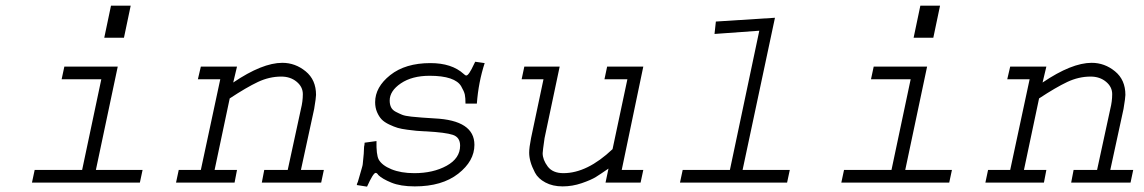

<svg xmlns="http://www.w3.org/2000/svg" viewBox="-20 -661 4142 695"><path d="M212.9 -419.9H406.2L327.1 -45.9H496.1L486.3 0H95.7L105.5 -45.9H277.3L346.7 -374H203.1ZM357.4 -524.4 381.8 -640.6H453.1L428.7 -524.4Z M707 -419.9H837.9L824.2 -362.3Q929.7 -433.6 1002 -433.6Q1048.8 -433.6 1086.4 -402.8Q1124 -372.1 1124 -317.4Q1124 -307.6 1117.2 -266.6L1069.3 -45.9H1152.3L1142.6 0H927.7L936.5 -45.9H1021.5L1069.3 -266.6Q1076.2 -293.9 1076.2 -320.3Q1076.2 -346.7 1053.7 -365.2Q1031.2 -383.8 998 -383.8Q955.1 -383.8 913.6 -364.3Q872.1 -344.7 811.5 -304.7L756.8 -45.9H837.9L829.1 0H617.2L627 -45.9H707L777.3 -374H696.3Z M1700.2 -437.5 1734.4 -432.6Q1711.9 -363.3 1706.1 -286.1H1665Q1665 -306.6 1662.6 -318.4Q1660.2 -330.1 1649.4 -348.6Q1638.7 -367.2 1609.9 -377Q1581.1 -386.7 1535.2 -386.7Q1471.7 -386.7 1431.2 -359.4Q1390.6 -332 1390.6 -296.9Q1390.6 -283.2 1395.5 -272.9Q1400.4 -262.7 1412.6 -256.3Q1424.8 -250 1435.5 -245.6Q1446.3 -241.2 1469.2 -238.8Q1492.2 -236.3 1507.3 -235.4Q1522.5 -234.4 1552.7 -232.4Q1697.3 -225.6 1697.3 -136.7Q1697.3 -78.1 1638.7 -32.2Q1580.1 13.7 1481.4 13.7Q1429.7 13.7 1396.5 0Q1363.3 -13.7 1349.6 -27.3Q1344.7 -35.2 1339.8 -35.2Q1331.1 -35.2 1308.6 14.6L1271.5 8.8Q1271.5 4.9 1275.4 -2.9Q1276.4 -5.9 1280.8 -21.5Q1285.2 -37.1 1289.1 -50.3Q1293 -63.5 1293 -66.4Q1297.9 -110.4 1297.9 -129.9Q1298.8 -131.8 1299.3 -137.2Q1299.8 -142.6 1299.8 -144.5L1342.8 -150.4Q1341.8 -101.6 1350.6 -84Q1362.3 -62.5 1397 -48.3Q1431.6 -34.2 1479.5 -34.2Q1547.9 -34.2 1596.7 -61Q1645.5 -87.9 1645.5 -133.8Q1645.5 -164.1 1619.1 -172.9Q1592.8 -181.6 1522.5 -185.5Q1520.5 -185.5 1519.5 -185.5Q1499 -186.5 1487.8 -187.5Q1476.6 -188.5 1454.6 -191.4Q1432.6 -194.3 1419.4 -198.2Q1406.2 -202.1 1388.7 -210.4Q1371.1 -218.8 1361.3 -229Q1351.6 -239.3 1344.7 -255.4Q1337.9 -271.5 1337.9 -291Q1337.9 -345.7 1392.6 -389.2Q1447.3 -432.6 1538.1 -432.6Q1615.2 -432.6 1658.2 -393.6Q1664.1 -387.7 1668 -387.7Q1676.8 -387.7 1695.3 -427.7Q1696.3 -429.7 1698.2 -433.6Z M1877.9 -419.9H2005.9L1951.2 -161.1Q1944.3 -113.3 1944.3 -106.4Q1944.3 -83 1962.4 -58.6Q1980.5 -34.2 2019.5 -34.2Q2105.5 -34.2 2197.3 -121.1L2251 -374H2168L2177.7 -419.9H2308.6L2230.5 -45.9H2308.6L2298.8 0H2171.9L2182.6 -50.8Q2154.3 -31.2 2137.2 -20.5Q2120.1 -9.8 2085.9 2Q2051.8 13.7 2016.6 13.7Q1980.5 13.7 1954.1 -0.5Q1927.7 -14.6 1916.5 -36.1Q1905.3 -57.6 1900.4 -75.2Q1895.5 -92.8 1895.5 -108.4Q1895.5 -127 1902.3 -161.1L1947.3 -374H1868.2Z M2571.3 -583 2785.2 -596.7 2668 -45.9H2838.9L2829.1 0H2441.4L2451.2 -45.9H2622.1L2728.5 -549.8L2566.4 -538.1Z M3142.6 -419.9H3335.9L3256.8 -45.9H3425.8L3416 0H3025.4L3035.2 -45.9H3207L3276.4 -374H3132.8ZM3287.1 -524.4 3311.5 -640.6H3382.8L3358.4 -524.4Z M3636.7 -419.9H3767.6L3753.9 -362.3Q3859.4 -433.6 3931.6 -433.6Q3978.5 -433.6 4016.1 -402.8Q4053.7 -372.1 4053.7 -317.4Q4053.7 -307.6 4046.9 -266.6L3999 -45.9H4082L4072.3 0H3857.4L3866.2 -45.9H3951.2L3999 -266.6Q4005.9 -293.9 4005.9 -320.3Q4005.9 -346.7 3983.4 -365.2Q3960.9 -383.8 3927.7 -383.8Q3884.8 -383.8 3843.3 -364.3Q3801.8 -344.7 3741.2 -304.7L3686.5 -45.9H3767.6L3758.8 0H3546.9L3556.6 -45.9H3636.7L3707 -374H3626Z"/></svg>

Font: Thabit-Oblique
Style: Oblique
Weight: 500
Designer: Regenerated by Nadim Shaikli
Foundry: MAK Alagha
Version: 0.01